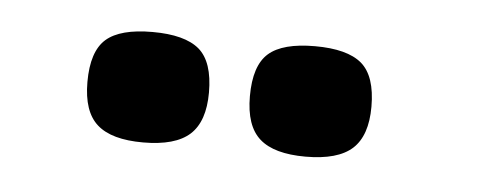

<svg xmlns="http://www.w3.org/2000/svg" viewBox="-26 -687 464 186"><g transform="rotate(5 206.5 -594.5)"><path d="M274.8 -541Q244.2 -541 230.2 -553.4Q216.1 -565.8 216.1 -594.7Q216.1 -624.5 229.8 -636.5Q243.4 -648.4 274.8 -648.4Q306.2 -648.4 320.3 -636.5Q334.3 -624.5 334.3 -594.7Q334.3 -566.6 320.3 -553.8Q306.2 -541 274.8 -541ZM116.8 -541Q86.2 -541 72.2 -553.4Q58.1 -565.8 58.1 -594.7Q58.1 -624.5 71.8 -636.5Q85.4 -648.4 116.8 -648.4Q148.2 -648.4 162.3 -636.5Q176.3 -624.5 176.3 -594.7Q176.3 -566.6 162.3 -553.8Q148.2 -541 116.8 -541Z"/></g></svg>

Font: Goldman
Style: Regular
Weight: 400
Designer: Jaikishan Patel
Version: Version 1.000; ttfautohint (v1.8.3)